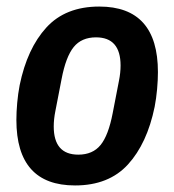

<svg xmlns="http://www.w3.org/2000/svg" viewBox="-20 -554 532 586"><path d="M209 12Q30 12 30 -188Q30 -212 32.5 -240Q35 -268 40 -294Q63 -406 121.5 -470Q180 -534 283 -534Q462 -534 462 -334Q462 -310 459.5 -282Q457 -254 452 -228Q429 -116 370.5 -52Q312 12 209 12ZM219 -82Q263 -82 287 -111.5Q311 -141 324 -209L343 -307Q348 -332 348 -354Q348 -440 273 -440Q229 -440 205 -410.5Q181 -381 168 -313L149 -215Q144 -190 144 -168Q144 -82 219 -82Z"/></svg>

Font: IBM Plex Sans Condensed SemiBold
Style: Italic
Weight: 600
Width: 3
Italic angle: -11°
Designer: Mike Abbink, Paul van der Laan, Pieter van Rosmalen
Foundry: Bold Monday
Version: Version 1.3